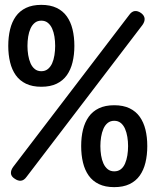

<svg xmlns="http://www.w3.org/2000/svg" viewBox="-20 -760 640 790"><path d="M34 -73 512 -699Q522 -713 534.5 -714.5Q547 -716 561 -706Q574 -696 575 -683.5Q576 -671 566 -657L89 -32Q79 -18 66.5 -16.5Q54 -15 40 -25Q26 -34 25 -46.5Q24 -59 34 -73ZM150 -467Q166 -467 177 -476Q188 -485 194.5 -499.5Q201 -514 204 -533Q207 -552 207 -571Q207 -591 204 -609.5Q201 -628 194.5 -642.5Q188 -657 177 -666Q166 -675 150 -675Q134 -675 123 -666Q112 -657 105.5 -642.5Q99 -628 96 -609.5Q93 -591 93 -571Q93 -552 96 -533.5Q99 -515 105.5 -500Q112 -485 123 -476Q134 -467 150 -467ZM150 -403Q113 -403 87 -415.5Q61 -428 45 -450.5Q29 -473 21.5 -504Q14 -535 14 -571Q14 -608 21.5 -639Q29 -670 45 -692.5Q61 -715 87 -727.5Q113 -740 150 -740Q187 -740 213 -727.5Q239 -715 255 -692.5Q271 -670 278.5 -639Q286 -608 286 -571Q286 -535 278.5 -504Q271 -473 255 -450.5Q239 -428 213 -415.5Q187 -403 150 -403ZM450 -55Q466 -55 477 -63.5Q488 -72 494.5 -87Q501 -102 504 -120.5Q507 -139 507 -159Q507 -178 504 -196.5Q501 -215 494.5 -230Q488 -245 477 -254Q466 -263 450 -263Q434 -263 423 -254Q412 -245 405.5 -230Q399 -215 396 -196.5Q393 -178 393 -159Q393 -139 396 -120.5Q399 -102 405.5 -87.5Q412 -73 423 -64Q434 -55 450 -55ZM450 10Q413 10 387 -2.5Q361 -15 345 -37.5Q329 -60 321.5 -91Q314 -122 314 -159Q314 -196 321.5 -226.5Q329 -257 345 -279.5Q361 -302 387 -314.5Q413 -327 450 -327Q487 -327 513 -314.5Q539 -302 555 -279.5Q571 -257 578.5 -226.5Q586 -196 586 -159Q586 -122 578.5 -91Q571 -60 555 -37.5Q539 -15 513 -2.5Q487 10 450 10Z"/></svg>

Font: Maple Mono Normal NL Light
Style: Regular
Weight: 300
Monospace: yes
Designer: subframe7536
Version: Version 7.000